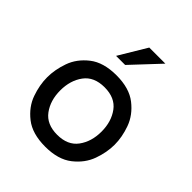

<svg xmlns="http://www.w3.org/2000/svg" viewBox="-215 -901 1046 1046"><g transform="rotate(45 308.0 -378.5)"><path d="M48 -262Q48 -321 70 -383.5Q92 -446 150 -491.5Q208 -537 308 -537Q407 -537 465 -491.5Q523 -446 545.5 -383.5Q568 -321 568 -262Q568 -203 545.5 -140.5Q523 -78 465 -32.5Q407 13 308 13Q208 13 150 -32.5Q92 -78 70 -140.5Q48 -203 48 -262ZM467 -262Q467 -339 428 -392Q389 -445 308 -445Q227 -445 188 -392Q149 -339 149 -262Q149 -185 188 -132Q227 -79 308 -79Q389 -79 428 -132Q467 -185 467 -262ZM301 -610H231L327 -770H451Z"/></g></svg>

Font: Shippori Antique
Style: Regular
Weight: 400
Designer: FONTDASU
Foundry: FONTDASU / Google Inc. / but / Adobe
Version: Version 2.001